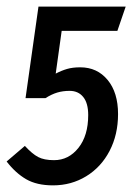

<svg xmlns="http://www.w3.org/2000/svg" viewBox="-29 -547 417 579"><path d="M325 -454H157L139 -325Q156 -334 173 -339Q190 -344 213 -344Q264 -344 295.5 -306Q327 -268 327 -203Q327 -141 301.5 -92Q276 -43 231 -15.5Q186 12 131 12Q82 12 50 -6.5Q18 -25 -9 -60L46 -107Q68 -83 86 -73.5Q104 -64 134 -64Q178 -64 207.5 -101Q237 -138 237 -200Q237 -236 222 -254.5Q207 -273 181 -273Q161 -273 144 -268Q127 -263 108 -251H48L87 -527H350Z"/></svg>

Font: Fira Sans Compressed
Style: Italic
Weight: 400
Width: 1
Italic angle: -8°
Designer: bBox Type GmbH & Carrois Corporate GbR & Edenspiekermann AG
Foundry: bBox Type GmbH & Carrois Corporate GbR & Edenspiekermann AG
Version: Version 4.301